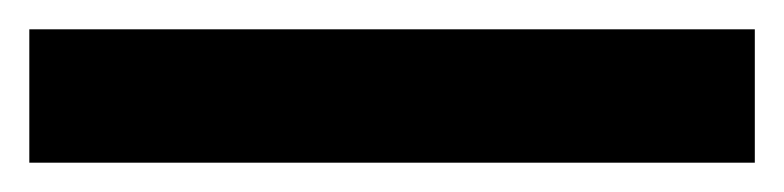

<svg xmlns="http://www.w3.org/2000/svg" viewBox="-20 22 535 131"><path d="M0 133V42H495V133Z"/></svg>

Font: Celebes
Style: Bold
Weight: 700
Designer: Anugrah Pasau
Foundry: Lafontype
Version: Version 1.000; ttfautohint (v1.8.4)